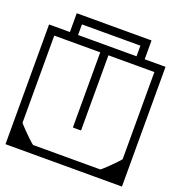

<svg xmlns="http://www.w3.org/2000/svg" viewBox="-144 -781 819 883"><g transform="rotate(20 265.0 -339.0)"><path d="M-20 -279H20V-120Q20 -118.5 27.8 -110Q35.5 -101.5 47 -89.8Q58.5 -78 70.5 -66.5Q82.5 -55 91 -47.5Q99.5 -40 101 -40Q101 -40 101 -40Q101 -40 101 -40Q101 -40 101 -40Q101 -40 118.2 -40Q135.5 -40 161 -40Q186.5 -40 212 -40Q237.5 -40 254.8 -40Q272 -40 272 -40Q272 -30.5 272 -20.2Q272 -10 272 0Q272 0 272 0Q272 0 272 0Q272 0 272 0Q272 0 272 0Q272 0 272 0Q268.5 0 246 0Q223.5 0 190.2 0Q157 0 120.8 0Q84.5 0 52.5 0Q20.5 0 0.2 0Q-20 0 -20 0Q-20 0 -20 0Q-20 0 -20 0Q-20 0 -20 0Q-20 0 -20 0Q-20 0 -20 -20.2Q-20 -40.5 -20 -72.2Q-20 -104 -20 -139.5Q-20 -175 -20 -206.8Q-20 -238.5 -20 -258.8Q-20 -279 -20 -279ZM550 -279Q550 -279 550 -258.8Q550 -238.5 550 -206.8Q550 -175 550 -139.5Q550 -104 550 -72.2Q550 -40.5 550 -20.2Q550 0 550 0Q550 0 550 0Q550 0 550 0Q550 0 550 0Q550 0 550 0Q550 0 529.8 0Q509.5 0 477.5 0Q445.5 0 409.2 0Q373 0 339.8 0Q306.5 0 284 0Q261.5 0 258 0Q258 0 258 0Q258 0 258 0Q258 0 258 0Q258 0 258 0Q258 0 258 0Q258 -10 258 -20.2Q258 -30.5 258 -40Q258 -40 275.2 -40Q292.5 -40 318 -40Q343.5 -40 369 -40Q394.5 -40 411.8 -40Q429 -40 429 -40Q429 -40 429 -40Q429 -40 429 -40Q429 -40 429 -40Q430.5 -40 439 -47.5Q447.5 -55 459.5 -66.5Q471.5 -78 483 -89.8Q494.5 -101.5 502.2 -110Q510 -118.5 510 -120V-279ZM550 -398V-188H510Q510 -188 510 -203.8Q510 -219.5 510 -240.5Q510 -261.5 510 -277.2Q510 -293 510 -293Q510 -293 510 -293Q510 -293 510 -293Q510 -293 510 -293Q510 -293 510 -293Q510 -293 510 -308.8Q510 -324.5 510 -345.5Q510 -366.5 510 -382.2Q510 -398 510 -398ZM-20 -398H20Q20 -398 20 -382.2Q20 -366.5 20 -345.5Q20 -324.5 20 -308.8Q20 -293 20 -293Q20 -293 20 -293Q20 -293 20 -293Q20 -293 20 -293Q20 -293 20 -293Q20 -293 20 -277.2Q20 -261.5 20 -240.5Q20 -219.5 20 -203.8Q20 -188 20 -188H-20ZM550 -307H510Q510 -307 510 -324.2Q510 -341.5 510 -368.8Q510 -396 510 -426.5Q510 -457 510 -484.2Q510 -511.5 510 -528.8Q510 -546 510 -546Q510 -546 510 -546Q510 -546 510 -546Q510 -546 510 -546Q510 -546 510 -546Q510 -546 510 -546Q510 -546 510 -546Q510 -546 510 -546Q510 -546 510 -546Q510 -546 510 -546Q510 -546 510 -546Q510 -546 510 -546Q510 -546 510 -546Q510 -546 510 -546Q510 -546 491.8 -546Q473.5 -546 444.8 -546Q416 -546 384 -546Q352 -546 323.2 -546Q294.5 -546 276.2 -546Q258 -546 258 -546Q258 -556 258 -566.2Q258 -576.5 258 -586Q258 -586 258 -586Q258 -586 258 -586Q258 -586 258 -586Q258 -586 258 -586Q258 -586 258 -586Q258 -586 279 -586Q300 -586 333.2 -586Q366.5 -586 404 -586Q441.5 -586 474.8 -586Q508 -586 529 -586Q550 -586 550 -586Q550 -586 550 -586Q550 -586 550 -586Q550 -586 550 -586Q550 -586 550 -586Q550 -586 550 -565.8Q550 -545.5 550 -513.8Q550 -482 550 -446.5Q550 -411 550 -379.2Q550 -347.5 550 -327.2Q550 -307 550 -307ZM-20 -307Q-20 -307 -20 -327.2Q-20 -347.5 -20 -379.2Q-20 -411 -20 -446.5Q-20 -482 -20 -513.8Q-20 -545.5 -20 -565.8Q-20 -586 -20 -586Q-20 -586 -20 -586Q-20 -586 -20 -586Q-20 -586 -20 -586Q-20 -586 -20 -586Q-20 -586 1 -586Q22 -586 55.2 -586Q88.5 -586 126 -586Q163.5 -586 196.8 -586Q230 -586 251 -586Q272 -586 272 -586Q272 -586 272 -586Q272 -586 272 -586Q272 -586 272 -586Q272 -586 272 -586Q272 -586 272 -586Q272 -576.5 272 -566.2Q272 -556 272 -546Q272 -546 253.8 -546Q235.5 -546 206.8 -546Q178 -546 146 -546Q114 -546 85.2 -546Q56.5 -546 38.2 -546Q20 -546 20 -546Q20 -546 20 -546Q20 -546 20 -546Q20 -546 20 -546Q20 -546 20 -546Q20 -546 20 -546Q20 -546 20 -546Q20 -546 20 -546Q20 -546 20 -546Q20 -546 20 -546Q20 -546 20 -546Q20 -546 20 -546Q20 -546 20 -546Q20 -546 20 -546Q20 -546 20 -528.8Q20 -511.5 20 -484.2Q20 -457 20 -426.5Q20 -396 20 -368.8Q20 -341.5 20 -324.2Q20 -307 20 -307ZM249 -550Q249 -550 257 -550Q265 -550 273 -550Q281 -550 281 -550Q282.5 -550 283.2 -550Q284 -550 284.5 -549.5Q285 -549 285 -548.2Q285 -547.5 285 -546Q285 -546 285 -546Q285 -546 285 -546Q285 -546 285 -546Q285 -546 285 -546Q285 -546 285 -546Q285 -546 285 -546Q285 -546 285 -519.8Q285 -493.5 285 -452Q285 -410.5 285 -364Q285 -317.5 285 -276Q285 -234.5 285 -208.2Q285 -182 285 -182Q285 -180 284.8 -179.2Q284.5 -178.5 283.8 -178.2Q283 -178 281 -178Q281 -178 273 -178Q265 -178 257 -178Q249 -178 249 -178Q247 -178 246.2 -178.2Q245.5 -178.5 245.2 -179.2Q245 -180 245 -182Q245 -182 245 -208.2Q245 -234.5 245 -276Q245 -317.5 245 -364Q245 -410.5 245 -452Q245 -493.5 245 -519.8Q245 -546 245 -546Q245 -546 245 -546Q245 -546 245 -546Q245 -546 245 -546Q245 -546 245 -546Q245 -546 245 -546Q245 -546 245 -546Q245 -547.5 245 -548.2Q245 -549 245.5 -549.5Q246 -550 246.8 -550Q247.5 -550 249 -550ZM408 -565Q408 -582.5 408 -596.8Q408 -611 408 -638Q408 -638 408 -638Q408 -638 408 -638Q408 -638 408 -638Q337 -638 265.2 -638Q193.5 -638 122 -638Q122 -638 122 -638Q122 -638 122 -638Q122 -638 122 -638Q122 -611 122 -596.8Q122 -582.5 122 -565H82Q82 -574.5 82 -585.5Q82 -596.5 82 -617.5Q82 -638.5 82 -678Q82 -678 82 -678Q82 -678 82 -678Q82 -678 82 -678Q173.5 -678 265 -678Q356.5 -678 448 -678Q448 -678 448 -678Q448 -678 448 -678Q448 -678 448 -678Q448 -636.5 448 -615.2Q448 -594 448 -583.8Q448 -573.5 448 -565Z"/></g></svg>

Font: Honk
Style: Regular
Weight: 400
Designer: Noopur Datye & Yesha Goshar
Foundry: Ek Type
Version: Version 1.000